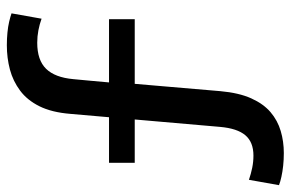

<svg xmlns="http://www.w3.org/2000/svg" viewBox="-170 -572 870 575"><g transform="rotate(-90 265.5 -285.0)"><path d="M94 129.5Q74 129.5 55.8 127.5Q37.5 125.5 22.8 122.2Q8 119 -2 115L14 25Q31.5 31 49.8 34.8Q68 38.5 86.5 38.5Q127 38.5 147.5 14.2Q168 -10 172.5 -61.5Q182 -174 192 -286Q202 -398 211.5 -510Q216 -565.5 234.2 -602.2Q252.5 -639 281 -660.2Q309.5 -681.5 344.2 -690.8Q379 -700 417 -700Q437 -700 455 -698.2Q473 -696.5 487.8 -693Q502.5 -689.5 512.5 -686L496.5 -596Q480 -602 461.8 -605.5Q443.5 -609 424.5 -609Q372.5 -609 346.5 -582.5Q320.5 -556 315.5 -501Q313 -476 310.5 -447.5Q308 -419 305.5 -392L306.5 -376Q299.5 -296 293 -218.5Q286.5 -141 279.5 -60.5Q274.5 -5 258 31.8Q241.5 68.5 216.5 89.8Q191.5 111 160.2 120.2Q129 129.5 94 129.5ZM65 -317V-394Q113.5 -394 159 -394Q204.5 -394 244 -394H315.5Q355.5 -394 401 -394Q446.5 -394 495 -394V-317Q446.5 -317 401 -317Q355.5 -317 315.5 -317H244Q204.5 -317 159 -317Q113.5 -317 65 -317Z"/></g></svg>

Font: Commissioner Thin Medium
Style: Regular
Weight: 500
Version: Version 1.000